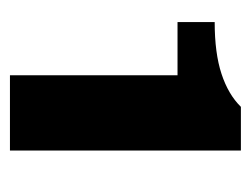

<svg xmlns="http://www.w3.org/2000/svg" viewBox="-79 -676 504 386"><g transform="rotate(90 173.0 -483.0)"><path d="M131.3 -251V-587.9H24.4V-662.6Q86.9 -662.6 128.4 -676.3Q169.9 -689.9 194.8 -715.3H282.7V-251Z"/></g></svg>

Font: Proza Libre
Style: Bold
Weight: 700
Designer: Jasper de Waard
Foundry: Jasper de Waard
Version: Version 1.000; ttfautohint (v1.4.1.8-43bc)